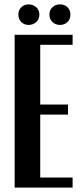

<svg xmlns="http://www.w3.org/2000/svg" viewBox="-20 -858 375 878"><path d="M312 -699V-653H164V-380H291V-334H164V-46H312V0H47V-699ZM64 -792Q64 -812 77.5 -825Q91 -838 111 -838Q131 -838 145.5 -825Q160 -812 160 -792Q160 -770 145.5 -757Q131 -744 111 -744Q91 -744 77.5 -757Q64 -770 64 -792ZM206 -792Q206 -812 220 -825Q234 -838 254 -838Q275 -838 288.5 -825Q302 -812 302 -792Q302 -770 288.5 -757Q275 -744 254 -744Q234 -744 220 -757Q206 -770 206 -792Z"/></svg>

Font: Moniqa ExtBd Paragraph
Style: Regular
Weight: 800
Designer: Rajesh Rajput
Foundry: Rajesh Rajput
Version: Version 1.000